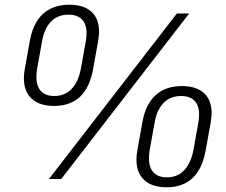

<svg xmlns="http://www.w3.org/2000/svg" viewBox="-20 -757 954 812"><path d="M81 -426Q81 -447 85 -466L106 -583Q119 -659 161.5 -698Q204 -737 273 -737Q334 -737 366.5 -707.5Q399 -678 399 -622Q399 -611 395 -583L374 -466Q346 -309 209 -309Q147 -309 114 -339.5Q81 -370 81 -426ZM322 -466 343 -583Q346 -601 346 -617Q346 -655 326.5 -675Q307 -695 270 -695Q225 -695 196.5 -666.5Q168 -638 158 -583L137 -466Q134 -448 134 -431Q134 -392 153.5 -371.5Q173 -351 210 -351Q254 -351 282.5 -380.5Q311 -410 322 -466ZM728 -700H780L239 0H187ZM557 -82Q557 -103 561 -122L582 -239Q595 -315 637.5 -354Q680 -393 749 -393Q810 -393 842.5 -363.5Q875 -334 875 -278Q875 -267 871 -239L850 -122Q822 35 685 35Q623 35 590 4.5Q557 -26 557 -82ZM798 -122 819 -239Q822 -257 822 -273Q822 -311 802.5 -331Q783 -351 746 -351Q701 -351 672.5 -322.5Q644 -294 634 -239L613 -122Q610 -104 610 -87Q610 -48 629.5 -27.5Q649 -7 686 -7Q730 -7 758.5 -36.5Q787 -66 798 -122Z"/></svg>

Font: KoHo
Style: Italic
Weight: 400
Italic angle: -10°
Designer: Cadson Demak & Katatrad Team
Foundry: Cadson Demak Co.,Ltd.
Version: Version 1.000